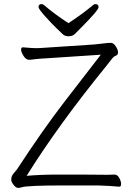

<svg xmlns="http://www.w3.org/2000/svg" viewBox="-20 -912 640 937"><path d="M314 -799Q384 -845 434 -887Q439 -892 446 -892Q461 -892 461 -877Q461 -862 372 -773L344 -745Q333 -735 314.5 -735Q296 -735 285 -746Q274 -757 254.5 -775.5Q235 -794 201.5 -831Q168 -868 168 -878Q168 -892 183 -892Q190 -892 195 -887Q245 -844 314 -799ZM374 -60 502 -59Q524 -59 539 -60H540Q553 -60 562 -43.5Q571 -27 571 -14Q571 -1 562 -1H560Q522 -5 457 -7H292Q112 -7 86 2Q78 5 68 5Q58 5 46.5 -9.5Q35 -24 35 -34Q35 -44 37.5 -51.5Q40 -59 50 -70Q60 -81 64 -87Q188 -277 293.5 -414Q399 -551 472 -645L199 -627Q175 -626 154.5 -623.5Q134 -621 124 -620H123Q107 -620 95 -639Q83 -658 83 -669.5Q83 -681 91 -681H93Q137 -677 155.5 -677Q174 -677 198 -679L440 -695Q463 -697 485 -700Q507 -703 520.5 -703Q534 -703 545 -686Q556 -669 556 -656.5Q556 -644 546 -640.5Q536 -637 529.5 -629Q523 -621 494 -584Q264 -301 110 -54Q182 -60 254 -60Z"/></svg>

Font: LXGW WenKai Lite Light
Style: Regular
Weight: 300
Designer: LXGW / Fontworks Inc.
Foundry: LXGW / Fontworks Inc.
Version: Version 1.511; March 25, 2025